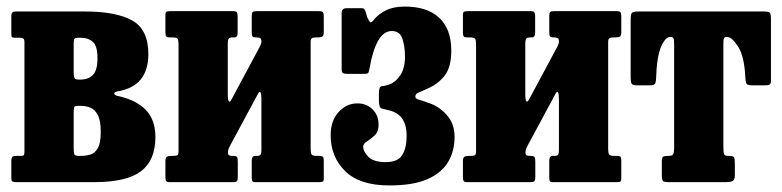

<svg xmlns="http://www.w3.org/2000/svg" viewBox="-20 -555 2382 585"><path d="M42.5 -440H25Q17.5 -440 16 -442.2Q14.5 -444.5 14.5 -452V-507Q14.5 -520 26.5 -520H239.5Q334 -520 383 -492.5Q432 -465 432 -390Q432 -292.5 338.5 -276.5Q327.5 -274.5 328 -269.8Q328.5 -265 337.5 -263Q395 -250.5 424.2 -220.2Q453.5 -190 453.5 -137.5Q453.5 -66.5 409.5 -33.2Q365.5 0 267 0H30Q21.5 0 18 -2Q14.5 -4 14.5 -12V-65Q14.5 -75 18.2 -77.5Q22 -80 31 -80H43Q51.5 -80 53 -83Q54.5 -86 54.5 -94V-428Q54.5 -440 42.5 -440ZM204.5 -424V-334.5Q204.5 -321 207.2 -316.8Q210 -312.5 221 -312.5H224.5Q249.5 -312.5 263.2 -326.8Q277 -341 277 -377.5Q277 -414.5 263.2 -427.2Q249.5 -440 224.5 -440H218.5Q209.5 -440 207 -436.8Q204.5 -433.5 204.5 -424ZM204.5 -211.5V-102.5Q204.5 -88 207 -84Q209.5 -80 220 -80H227Q242 -80 255.8 -84.2Q269.5 -88.5 278.2 -104Q287 -119.5 287 -152.5Q287 -187 278.2 -204Q269.5 -221 255.8 -226.8Q242 -232.5 227 -232.5H218.5Q208.5 -232.5 206.5 -229.5Q204.5 -226.5 204.5 -211.5Z M926.5 -102.5Q926.5 -89.5 929 -84.8Q931.5 -80 944.5 -80H953.5Q962 -80 964.2 -76.8Q966.5 -73.5 966.5 -65V-11Q966.5 -3 963 -1.5Q959.5 0 951 0H758Q750 0 748.5 -3.8Q747 -7.5 747 -15.5V-65.5Q747 -80 757.5 -80H762.5Q770.5 -80 773.5 -83.2Q776.5 -86.5 776.5 -99.5V-254.5Q776.5 -269 773.5 -273.5Q770.5 -278 766.5 -270L682.5 -114Q680.5 -110.5 677.5 -104Q674.5 -97.5 674.5 -91Q674.5 -83.5 678 -81.8Q681.5 -80 689.5 -80H691Q699 -80 701.8 -77Q704.5 -74 704.5 -63V-15Q704.5 -6 701.8 -3Q699 0 690.5 0H498Q489 0 486.5 -3.2Q484 -6.5 484 -16V-64Q484 -74.5 488.2 -77.2Q492.5 -80 502 -80H507Q517 -80 520.5 -82.2Q524 -84.5 524 -94V-418.5Q524 -431.5 521.5 -436.2Q519 -441 506 -441H497Q489 -441 486.5 -444Q484 -447 484 -456V-510Q484 -518 487.8 -519.5Q491.5 -521 499.5 -521H692Q699.5 -521 701.8 -517.2Q704 -513.5 704 -505.5V-455.5Q704 -441 694 -441H689Q681 -441 677.5 -437.8Q674 -434.5 674 -421.5V-268.5Q674 -249 677.5 -246Q681 -243 686.5 -254L772 -413.5Q776.5 -422.5 776.5 -428Q776.5 -437 772.8 -439Q769 -441 761.5 -441H760Q752 -441 749.5 -444Q747 -447 747 -458V-506Q747 -515 749.5 -518Q752 -521 761 -521H952.5Q961.5 -521 964 -517.5Q966.5 -514 966.5 -505V-457Q966.5 -446.5 962.5 -443.8Q958.5 -441 948.5 -441H943.5Q934 -441 930.2 -438.5Q926.5 -436 926.5 -427Z M987.5 -142.5Q987.5 -187.5 1011.8 -213.8Q1036 -240 1069 -240Q1096.5 -240 1115 -222Q1133.5 -204 1133.5 -174.5Q1133.5 -154 1121.8 -142.8Q1110 -131.5 1098.2 -124.2Q1086.5 -117 1086.5 -108Q1086.5 -93.5 1102.5 -77.2Q1118.5 -61 1155 -61Q1192 -61 1205.5 -82.5Q1219 -104 1219 -142.5Q1219 -172 1206.8 -191.5Q1194.5 -211 1167 -218.5Q1152.5 -222 1143.5 -224.2Q1134.5 -226.5 1134.5 -248.5V-271.5Q1134.5 -292 1143.8 -292.5Q1153 -293 1167 -298Q1186 -305 1200 -326.2Q1214 -347.5 1214 -383.5Q1214 -411 1206.5 -435.8Q1199 -460.5 1173.5 -460.5Q1125.5 -460.5 1105.5 -344.5Q1104 -336.5 1102.2 -333.2Q1100.5 -330 1091 -330H1037.5Q1028.5 -330 1024.8 -332.5Q1021 -335 1021 -343V-515.5Q1021 -530 1036 -530H1083Q1088 -530 1089.5 -528Q1091 -526 1093.5 -521L1099 -502Q1105 -489 1108.5 -487.2Q1112 -485.5 1118.5 -494Q1132 -511.5 1155.2 -523.2Q1178.5 -535 1213.5 -535Q1281.5 -535 1318.2 -500.8Q1355 -466.5 1355 -401Q1355 -350 1334.5 -324.2Q1314 -298.5 1283.5 -285.5Q1262 -276 1253.8 -272.2Q1245.5 -268.5 1245.5 -260Q1245.5 -254 1257.8 -250.8Q1270 -247.5 1285.5 -241.5Q1316.5 -232 1340.8 -205.2Q1365 -178.5 1365 -137.5Q1365 -95 1345.5 -61.8Q1326 -28.5 1282.5 -9.2Q1239 10 1166 10Q1076 10 1031.8 -33.5Q987.5 -77 987.5 -142.5Z M1833 -102.5Q1833 -89.5 1835.5 -84.8Q1838 -80 1851 -80H1860Q1868.5 -80 1870.8 -76.8Q1873 -73.5 1873 -65V-11Q1873 -3 1869.5 -1.5Q1866 0 1857.5 0H1664.5Q1656.5 0 1655 -3.8Q1653.5 -7.5 1653.5 -15.5V-65.5Q1653.5 -80 1664 -80H1669Q1677 -80 1680 -83.2Q1683 -86.5 1683 -99.5V-254.5Q1683 -269 1680 -273.5Q1677 -278 1673 -270L1589 -114Q1587 -110.5 1584 -104Q1581 -97.5 1581 -91Q1581 -83.5 1584.5 -81.8Q1588 -80 1596 -80H1597.5Q1605.5 -80 1608.2 -77Q1611 -74 1611 -63V-15Q1611 -6 1608.2 -3Q1605.5 0 1597 0H1404.5Q1395.5 0 1393 -3.2Q1390.5 -6.5 1390.5 -16V-64Q1390.5 -74.5 1394.8 -77.2Q1399 -80 1408.5 -80H1413.5Q1423.5 -80 1427 -82.2Q1430.5 -84.5 1430.5 -94V-418.5Q1430.5 -431.5 1428 -436.2Q1425.5 -441 1412.5 -441H1403.5Q1395.5 -441 1393 -444Q1390.5 -447 1390.5 -456V-510Q1390.5 -518 1394.2 -519.5Q1398 -521 1406 -521H1598.5Q1606 -521 1608.2 -517.2Q1610.5 -513.5 1610.5 -505.5V-455.5Q1610.5 -441 1600.5 -441H1595.5Q1587.5 -441 1584 -437.8Q1580.5 -434.5 1580.5 -421.5V-268.5Q1580.5 -249 1584 -246Q1587.5 -243 1593 -254L1678.5 -413.5Q1683 -422.5 1683 -428Q1683 -437 1679.2 -439Q1675.5 -441 1668 -441H1666.5Q1658.5 -441 1656 -444Q1653.5 -447 1653.5 -458V-506Q1653.5 -515 1656 -518Q1658.5 -521 1667.5 -521H1859Q1868 -521 1870.5 -517.5Q1873 -514 1873 -505V-457Q1873 -446.5 1869 -443.8Q1865 -441 1855 -441H1850Q1840.5 -441 1836.8 -438.5Q1833 -436 1833 -427Z M1996.5 -20.5V-62.5Q1996.5 -74.5 2000 -77.2Q2003.5 -80 2015 -80H2017Q2027.5 -80 2030.8 -84.5Q2034 -89 2034 -107.5V-420Q2034 -434.5 2031.8 -438.5Q2029.5 -442.5 2024.5 -442.5H2022.5Q2007 -442.5 1994 -412Q1981 -381.5 1979 -315.5Q1978.5 -304 1975.5 -299.5Q1972.5 -295 1960 -295H1918.5Q1905.5 -295 1903.5 -302.2Q1901.5 -309.5 1901.5 -320.5V-493.5Q1901.5 -511 1905 -515.5Q1908.5 -520 1925.5 -520H2308Q2322.5 -520 2325.8 -515.8Q2329 -511.5 2329 -496.5V-310.5Q2329 -299.5 2325 -297.2Q2321 -295 2310 -295H2270.5Q2256.5 -295 2254 -300.8Q2251.5 -306.5 2251 -318.5Q2248 -383 2229 -412.8Q2210 -442.5 2195 -442.5H2193Q2188 -442.5 2186 -438.5Q2184 -434.5 2184 -421V-108.5Q2184 -89.5 2186.5 -84.8Q2189 -80 2199.5 -80H2201.5Q2214 -80 2216.5 -75.5Q2219 -71 2219 -55.5V-21Q2219 -6 2211.2 -3Q2203.5 0 2190 0H2019.5Q2004.5 0 2000.5 -3.2Q1996.5 -6.5 1996.5 -20.5Z"/></svg>

Font: Besley* Condensed
Style: Bold
Weight: 700
Width: 3
Designer: Owen Earl
Foundry: indestructible type*
Version: Version 3.000; ttfautohint (v1.8.3)